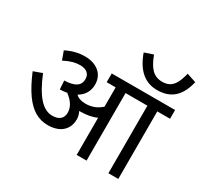

<svg xmlns="http://www.w3.org/2000/svg" viewBox="-178 -1122 1419 1356"><g transform="rotate(30 531.0 -444.5)"><path d="M146 -594.2Q221.2 -632.3 298.3 -632.3Q349.1 -632.3 385.7 -614.3Q422.4 -596.2 440.7 -565.2Q459 -534.2 459 -495.1Q459 -455.6 440.9 -424.1Q422.9 -392.6 386.7 -371.6Q413.1 -344.2 467.3 -344.2Q502.4 -344.2 533.4 -355.7Q564.5 -367.2 594.2 -393.1V-550.8H521V-622.1H1037.6V-550.8H933.6V0H853V-550.8H674.8V0H594.2V-303.2Q541.5 -277.8 459 -277.8H454.6Q469.7 -247.1 469.7 -218.3Q469.7 -172.4 448.5 -140.9Q427.2 -109.4 391.8 -94.5Q356.4 -79.6 312 -79.6Q253.4 -79.6 205.1 -107.9Q156.7 -136.2 114 -196.5Q71.3 -256.8 29.3 -356.4L99.6 -381.8Q147 -265.1 197.3 -209.2Q247.6 -153.3 305.2 -153.3Q345.7 -153.3 368.2 -171.9Q390.6 -190.4 390.6 -226.6Q390.6 -258.8 373 -288.1Q355.5 -317.4 317.4 -346.7Q291 -341.8 259.8 -340.8L255.4 -411.1Q316.9 -412.6 348.6 -432.6Q380.4 -452.6 380.4 -494.1Q380.4 -517.6 369.4 -532.7Q358.4 -547.9 340.8 -554.7Q323.2 -561.5 302.2 -561.5Q270.5 -561.5 241.7 -553.7Q212.9 -545.9 171.4 -524.9ZM1062.5 -863.3Q1041.5 -771.5 990.7 -725.8Q939.9 -680.2 856 -680.2Q707 -680.2 642.1 -863.3L712.9 -887.2Q739.3 -814.9 772.9 -782Q806.6 -749 858.4 -749Q895 -749 919.2 -764.4Q943.4 -779.8 958.7 -808.8Q974.1 -837.9 986.8 -888.7Z"/></g></svg>

Font: NotoSans
Style: Regular
Weight: 400
Designer: Monotype Design team
Foundry: Monotype Imaging Inc.
Version: Version 1.04; ttfautohint (v1.4.1)